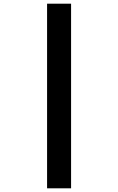

<svg xmlns="http://www.w3.org/2000/svg" viewBox="-20 -770 640 1040"><path d="M235 250V-750H365V250Z"/></svg>

Font: TypoPRO Source Code Pro
Style: Bold
Weight: 700
Monospace: yes
Designer: Paul D. Hunt, Teo Tuominen
Foundry: Adobe Systems Incorporated
Version: Version 2.010;PS 1.0;hotconv 1.0.84;makeotf.lib2.5.63406